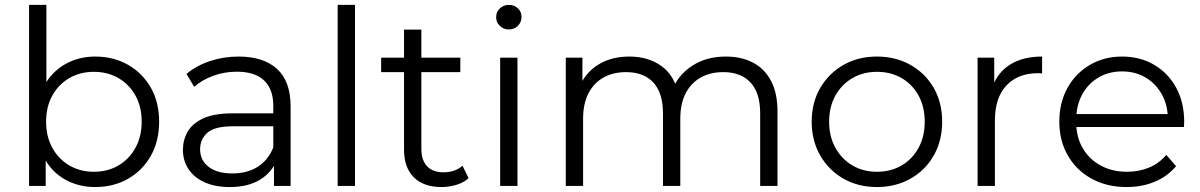

<svg xmlns="http://www.w3.org/2000/svg" viewBox="-20 -762 4920 787"><path d="M370 4.7Q301.2 4.7 246.1 -26.5Q190.9 -57.8 159 -117.8Q127.1 -177.9 127.1 -263Q127.1 -349 159.6 -408.4Q192.1 -467.7 247.2 -499Q302.4 -530.2 370 -530.2Q445.5 -530.2 504.8 -496.4Q564 -462.6 598.2 -402.7Q632.3 -342.8 632.3 -263Q632.3 -183.6 598.2 -123.2Q564 -62.9 504.8 -29.1Q445.5 4.7 370 4.7ZM99.1 0V-742H170.1V-369.7L160.1 -264L167.3 -158.3V0ZM364.9 -57.9Q420.7 -57.9 465 -83.5Q509.2 -109.2 535 -155.7Q560.7 -202.2 560.7 -263Q560.7 -324.8 535 -370.8Q509.2 -416.8 465 -442.2Q420.7 -467.6 364.9 -467.6Q309.1 -467.6 264.8 -442.2Q220.5 -416.8 194.7 -370.8Q169 -324.8 169 -263Q169 -202.2 194.7 -155.7Q220.5 -109.2 264.8 -83.5Q309.1 -57.9 364.9 -57.9Z M1103 0V-115.6L1100.2 -135.5V-328.9Q1100.2 -396.3 1062.4 -432.2Q1024.7 -468.1 950.9 -468.1Q899.7 -468.1 854 -451.3Q808.2 -434.4 775.9 -406.3L744.4 -458.9Q784.2 -492.7 840.3 -511.5Q896.4 -530.2 957.8 -530.2Q1060.3 -530.2 1115.7 -479.4Q1171.2 -428.6 1171.2 -326V0ZM921.9 4.7Q862.7 4.7 819.5 -14.4Q776.2 -33.6 753 -68.3Q729.8 -103 729.8 -147.7Q729.8 -188.6 749.3 -222.4Q768.8 -256.2 813.3 -276.8Q857.8 -297.4 933.1 -297.4H1114V-244.4H935.5Q858.8 -244.4 829.5 -217.5Q800.2 -190.5 800.2 -150.4Q800.2 -104.8 835.3 -78Q870.4 -51.1 932.6 -51.1Q993.5 -51.1 1036.6 -78.5Q1079.7 -106 1100.2 -157.6L1115.8 -108.9Q1096 -56.6 1046.6 -25.9Q997.2 4.7 921.9 4.7Z M1364.1 0V-742H1435.1V0Z M1790 4.7Q1716 4.7 1676 -35.4Q1636.1 -75.5 1636.1 -148.4V-640.8H1707.1V-152.2Q1707.1 -105.7 1730.4 -80.7Q1753.7 -55.7 1797.8 -55.7Q1844.7 -55.7 1875.9 -82.6L1900.6 -31.7Q1880.4 -13.3 1850.6 -4.3Q1820.8 4.7 1790 4.7ZM1542.3 -466.3V-525.5H1866.8V-466.3Z M2030.1 0V-525.5H2101.1V0ZM2065.6 -641.3Q2043.7 -641.3 2028.7 -656.1Q2013.6 -670.9 2013.6 -691.7Q2013.6 -712.9 2028.7 -727.4Q2043.7 -742 2065.6 -742Q2088 -742 2102.8 -728Q2117.7 -714 2117.7 -692.8Q2117.7 -671.5 2103.1 -656.4Q2088.5 -641.3 2065.6 -641.3Z M2299.1 0V-525.5H2367.3V-382.9L2356.2 -408Q2380.5 -465.4 2433.5 -497.8Q2486.5 -530.2 2559.6 -530.2Q2636.8 -530.2 2690.7 -491.7Q2744.7 -453.2 2760.6 -376L2733.2 -386.6Q2755.6 -450.8 2814.4 -490.5Q2873.1 -530.2 2955.2 -530.2Q3018.9 -530.2 3066.4 -505.4Q3114 -480.6 3140.4 -430.6Q3166.9 -380.7 3166.9 -305V0H3095.9V-297.6Q3095.9 -381.2 3056.4 -423.8Q3016.8 -466.4 2944.8 -466.4Q2891.3 -466.4 2851.4 -443.8Q2811.6 -421.1 2790.1 -378.7Q2768.5 -336.2 2768.5 -275.9V0H2697.5V-297.6Q2697.5 -381.2 2658 -423.8Q2618.4 -466.4 2546.4 -466.4Q2492.9 -466.4 2453 -443.8Q2413.2 -421.1 2391.7 -378.7Q2370.1 -336.2 2370.1 -275.9V0Z M3574.5 4.7Q3497.6 4.7 3437.3 -29.7Q3377 -64 3342.1 -124.7Q3307.1 -185.5 3307.1 -263.1Q3307.1 -341.7 3342.2 -401.6Q3377.2 -461.5 3437.3 -495.9Q3497.4 -530.2 3574.5 -530.2Q3651.6 -530.2 3712.2 -495.9Q3772.8 -461.6 3807.4 -401.7Q3841.9 -341.9 3841.9 -263.1Q3841.9 -185.3 3807.4 -124.6Q3773 -64 3712.1 -29.7Q3651.3 4.7 3574.5 4.7ZM3574.5 -57.9Q3630.9 -57.9 3675.2 -83.5Q3719.4 -109.2 3744.9 -155.7Q3770.4 -202.2 3770.4 -263Q3770.4 -324.8 3744.9 -370.8Q3719.4 -416.8 3675.2 -442.2Q3630.9 -467.6 3574.8 -467.6Q3518.7 -467.6 3474.6 -442.2Q3430.6 -416.8 3404.6 -370.8Q3378.6 -324.8 3378.6 -263Q3378.6 -202.2 3404.6 -155.7Q3430.6 -109.2 3474.6 -83.5Q3518.6 -57.9 3574.5 -57.9Z M3987.1 0V-525.5H4055.3V-381.9L4048.2 -407Q4070.3 -466.5 4122.3 -498.4Q4174.2 -530.2 4251.5 -530.2V-460.9Q4247.1 -461.5 4243 -461.8Q4239 -462 4234.7 -462Q4152.5 -462 4105.3 -411.6Q4058.1 -361.2 4058.1 -268.4V0Z M4598.2 4.7Q4516.4 4.7 4454.2 -29.7Q4391.9 -64 4357 -124.6Q4322.1 -185.3 4322.1 -263Q4322.1 -341.1 4355.3 -401.3Q4388.6 -461.5 4447.1 -495.8Q4505.5 -530.2 4579.2 -530.2Q4652.9 -530.2 4710.5 -496.6Q4768.1 -462.9 4801 -402.7Q4833.9 -342.4 4833.9 -262.9Q4833.9 -258.5 4833.6 -252.7Q4833.4 -246.8 4832.8 -241.4H4376.1V-294.4H4795.2L4766.8 -273.2Q4767.3 -329.9 4742.9 -374.2Q4718.4 -418.6 4676.3 -443.9Q4634.1 -469.3 4579.2 -469.3Q4524.7 -469.3 4482.1 -443.9Q4439.4 -418.6 4415.5 -374Q4391.5 -329.3 4391.5 -271.5V-259.6Q4391.5 -200.5 4418 -154.8Q4444.4 -109.2 4491.6 -83.5Q4538.8 -57.9 4599.9 -57.9Q4648.5 -57.9 4689.9 -75.1Q4731.3 -92.3 4760.6 -127.2L4800.7 -80.9Q4765.5 -38.9 4713.3 -17.1Q4661 4.7 4598.2 4.7Z"/></svg>

Font: Montserrat Thin
Style: Regular
Weight: 100
Designer: Julieta Ulanovsky
Foundry: Julieta Ulanovsky
Version: Version 9.000